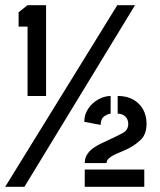

<svg xmlns="http://www.w3.org/2000/svg" viewBox="-20 -720 617 740"><path d="M86.2 -350V-617.4H51.7V-672.7L86.2 -700H157.6V-350ZM0 0 432 -700H500.4L74.1 0ZM367.7 -238.6 304.7 -250.5Q305.2 -279.6 320.2 -301.6Q335.2 -323.6 358.6 -336.7Q382.1 -349.8 406.4 -350.2V-282.1Q396.9 -281.3 382.8 -272.4Q368.6 -263.5 367.7 -238.6ZM306.6 -91.5Q306.6 -109.9 315.3 -123.9Q324 -137.9 337.9 -148.2Q351.8 -158.4 367.6 -165.9Q383.5 -173.4 397 -179.7Q429.3 -194.7 451.8 -206.6Q474.3 -218.4 474.3 -242.3Q474.3 -259.7 463.5 -270.5Q452.8 -281.3 433.5 -282.1V-350.2Q468.6 -350.2 493.6 -336.1Q518.5 -322 531.6 -298.1Q544.8 -274.2 544.8 -243.9Q544.8 -202.9 523.1 -181.9Q501.4 -160.9 473.8 -147.1Q459.8 -140.1 445.2 -134.2Q430.5 -128.3 418.4 -122.2Q406.3 -116.1 398.6 -108.7Q390.8 -101.3 390.8 -91.5ZM306.6 0V-66.5H536.1V0Z"/></svg>

Font: Stick No Bills ExtraLight
Style: Regular
Weight: 200
Designer: Kosala Senevirathne, Siva Puranthara, Lasantha Premarathna, Tharique Azeez
Foundry: mooniak
Version: Version 2.000